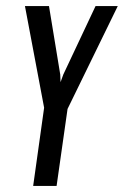

<svg xmlns="http://www.w3.org/2000/svg" viewBox="-20 -611 407 631"><path d="M89 0 125 -257 62 -591H141L178 -366L179 -341L188 -366L294 -591H367L202 -253L166 0Z"/></svg>

Font: Alumni Sans Medium
Style: Italic
Weight: 500
Italic angle: -8°
Designer: Robert E. Leuschke
Foundry: Robert E. Leuschke
Version: Version 1.016